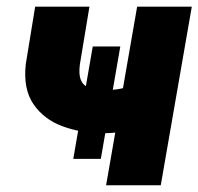

<svg xmlns="http://www.w3.org/2000/svg" viewBox="-20 -548 587 568"><path d="M335.9 -410.6 278.3 -78.1H196.8L254.4 -410.6ZM547.4 -528.3 455.6 0H293.9L385.7 -528.3ZM422.9 -310.1 411.1 -181.6Q394 -170.9 372.1 -164.8Q350.1 -158.7 327.1 -156.2Q304.2 -153.8 284.2 -153.8Q218.8 -154.3 164.1 -174.8Q109.4 -195.3 78.9 -240Q48.3 -284.7 56.2 -357.9L84 -528.3H244.6L216.3 -357.4Q212.4 -327.6 219.2 -311.3Q226.1 -294.9 243.9 -288.3Q261.7 -281.7 290.5 -281.7Q313.5 -281.2 335.7 -285.4Q357.9 -289.6 379.6 -296.4Q401.4 -303.2 422.9 -310.1Z"/></svg>

Font: Roboto Black
Style: Italic
Weight: 900
Italic angle: -12°
Designer: Christian Robertson
Foundry: Google
Version: Version 3.0; 2020